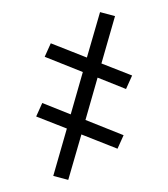

<svg xmlns="http://www.w3.org/2000/svg" viewBox="-73 -521 645 737"><g transform="rotate(-10 250.0 -152.5)"><path d="M134 154 80 129 163 -41 55 -107 87 -154 187 -92 261 -244 127 -327 159 -374 286 -296 366 -459 420 -434 337 -264 445 -198 413 -151 313 -213 239 -61 373 22 341 69 214 -9Z"/></g></svg>

Font: Iosevka Curly Slab Light
Style: Regular
Weight: 300
Monospace: yes
Designer: Belleve Invis
Foundry: Belleve Invis
Version: Version 22.1.2; ttfautohint (v1.8.4)